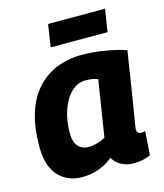

<svg xmlns="http://www.w3.org/2000/svg" viewBox="-112 -822 784 916"><g transform="rotate(-15 280.0 -364.0)"><path d="M436 10Q403 10 375.5 -4Q348 -18 334 -44Q302 -18 263.5 -4Q225 10 182 10Q109 10 64.5 -38.5Q20 -87 20 -183Q20 -365 103 -459.5Q186 -554 330 -554Q386 -554 446.5 -543.5Q507 -533 545 -519Q527 -403 515.5 -330.5Q504 -258 497.5 -219.5Q491 -181 488.5 -165Q486 -149 486 -146Q486 -122 507 -122Q519 -122 527 -125L519 -7Q505 0 482 5Q459 10 436 10ZM331 -144 375 -422Q362 -428 346.5 -430Q331 -432 314 -432Q275 -432 244 -402.5Q213 -373 195 -322Q177 -271 177 -208Q177 -164 196.5 -142.5Q216 -121 247 -121Q268 -121 290.5 -127.5Q313 -134 331 -144ZM195 -627 212 -738H493L476 -627Z"/></g></svg>

Font: Georama
Style: Bold Italic
Weight: 700
Italic angle: -9°
Designer: Jean-Baptiste Levee
Foundry: Production Type
Version: Version 1.000